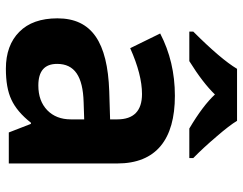

<svg xmlns="http://www.w3.org/2000/svg" viewBox="-106 -700 815 644"><g transform="rotate(90 302.0 -378.5)"><path d="M510.7 -605.5V-618.7C487.3 -641.6 463.4 -667.5 438.5 -696.8C413.6 -725.6 396 -748.5 385.7 -765.6H211.4C189.5 -729 147.9 -680.2 86.4 -618.7V-605.5H185.5C234.9 -636.2 272 -665 297.4 -691.4C322.3 -664.6 360.4 -635.7 411.6 -605.5ZM528.8 0V-363.8C528.8 -494.1 448.2 -557.1 301.8 -557.1C225.1 -557.1 155.8 -540.5 92.8 -507.8L142.1 -407.2C201.2 -433.6 252.4 -446.8 295.9 -446.8C352.5 -446.8 380.9 -418.9 380.9 -363.8V-339.8L286.1 -336.9C122.6 -331.1 42 -278.8 42 -163.1C42 -107.9 57.1 -64.9 87.4 -35.2C117.2 -5.4 158.7 9.8 210.9 9.8C253.4 9.8 288.1 3.9 314.9 -8.8C341.3 -21 367.2 -42.5 392.1 -74.2H396L424.8 0ZM380.9 -208C380.9 -175.3 370.6 -148.9 350.1 -128.9C329.1 -108.9 301.8 -99.1 267.1 -99.1C218.8 -99.1 194.8 -120.1 194.8 -162.1C194.8 -220.7 236.8 -248.5 323.2 -251L380.9 -252.9Z"/></g></svg>

Font: Noto Reveo Sans
Style: Bold
Weight: 700
Designer: Monotype Design team
Foundry: Monotype Imaging Inc.
Version: Version 1.04